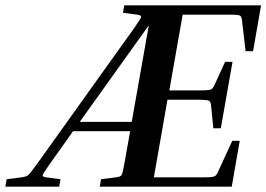

<svg xmlns="http://www.w3.org/2000/svg" viewBox="-71 -700 999 720"><path d="M390 -652 395 -680H908L878 -508H850L837 -619Q836 -631 833.5 -636.5Q831 -642 821.5 -643.5Q812 -645 788 -645H614L564 -361H678Q702 -361 712 -362.5Q722 -364 726.5 -369.5Q731 -375 736 -387L773 -468H801L757 -219H729L721 -300Q720 -318 713 -322Q706 -326 671 -326H557L506 -35H690Q714 -35 724.5 -36.5Q735 -38 739.5 -43.5Q744 -49 749 -61L800 -172H828L798 0H303L308 -28L364 -35Q381 -37 385 -43.5Q389 -50 395 -84L417 -208H203L115 -84Q91 -50 89 -43.5Q87 -37 102 -35L156 -28L151 0H-51L-46 -28L10 -35Q22 -37 28.5 -39.5Q35 -42 43 -52Q51 -62 67 -84L433 -596Q457 -630 458 -636.5Q459 -643 444 -645ZM228 -243H423L487 -605Z"/></svg>

Font: Inria Serif
Style: Bold Italic
Weight: 700
Italic angle: -10°
Designer: Black Foundry Team
Foundry: Black Foundry
Version: Version 1.000; ttfautohint (v1.8.3)